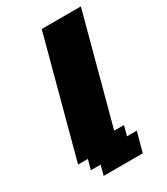

<svg xmlns="http://www.w3.org/2000/svg" viewBox="-213 -969 925 1062"><g transform="rotate(-30 250.0 -437.5)"><path d="M125 0H375Q380.4 -21 391.6 -62.5Q402.8 -104 408.7 -125H346.2L362.8 -187.5H300.3L484.4 -875H234.4L33.7 -125H96.2L79.1 -62.5H141.6Z"/></g></svg>

Font: Faithful 32x
Style: BoldOblique
Weight: 400
Foundry: Faithful Resource Pack
Version: Version 1.0; January 27, 2023